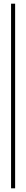

<svg xmlns="http://www.w3.org/2000/svg" viewBox="-20 -780 142 1041"><path d="M40 241V-760H62V241Z"/></svg>

Font: Noto Serif Tibetan Thin
Style: Regular
Weight: 250
Version: Version 2.103